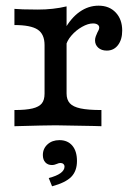

<svg xmlns="http://www.w3.org/2000/svg" viewBox="-20 -447 486 680"><path d="M137.8 -115.3V-287.3Q137.8 -326 113.5 -342.1Q89.1 -358.3 31.1 -358.3V-415.6L60.8 -413.9Q78.6 -413.1 113.7 -413.1Q168.6 -413.1 215.8 -424.4V-115.9Q215.8 -93.9 227.3 -81.3Q238.7 -68.7 265.2 -63Q291.8 -57.3 339.2 -57.3V0L312.5 -0.8Q203.6 -3.2 177 -3.2Q143.3 -3.2 31.1 0V-57.3Q71.9 -57.3 95.1 -62.9Q118.2 -68.5 128 -80.7Q137.8 -92.8 137.8 -115.3ZM316.6 -304Q316.6 -311.3 319.3 -318.6Q322 -325.9 325.1 -332.4Q327.5 -336.5 329.5 -340.9Q331.4 -345.4 331.4 -349.4Q331.4 -356 325.5 -360Q319.6 -364 309.3 -364Q291.9 -364 270.5 -351.9Q249.1 -339.8 232.8 -320.9Q216.5 -302 212.5 -282L207.9 -341.2Q231.2 -383.4 262.1 -405.1Q293 -426.9 329.2 -426.9Q367.1 -426.9 389.9 -402.6Q412.8 -378.4 412.8 -338.5Q412.8 -306.9 397.9 -287.3Q383 -267.8 358.2 -267.8Q339.4 -267.8 328 -278Q316.6 -288.3 316.6 -304ZM208.5 143.1Q208.5 137.4 204.5 133.8Q200.5 130.2 194 130.2Q188.4 130.2 181.6 133.4Q177.5 135.1 173.2 136.3Q168.9 137.5 163.8 137.5Q149.4 137.5 140.6 128.1Q131.8 118.6 131.8 102.1Q131.8 79.3 148.3 64.3Q164.8 49.3 190.5 49.3Q219.5 49.3 236.1 68.8Q252.6 88.3 252.6 123.2Q252.6 158.8 232.2 179.5Q211.7 200.1 164.4 212.8L152.6 183.5Q180 176.5 194.3 166.2Q208.5 155.8 208.5 143.1Z"/></svg>

Font: Playfair Micro SmCond SmLight
Style: Regular
Weight: 360
Width: 4
Designer: Claus Eggers Sørensen
Foundry: Claus Eggers Sørensen
Version: Version 2.100;Glyphs 3.2 (3219)